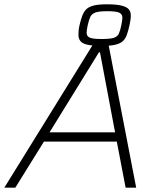

<svg xmlns="http://www.w3.org/2000/svg" viewBox="-39 -871 742 891"><path d="M-19 0 407 -688H460L593 0H544L503 -214H165L32 0ZM191 -257H495L425 -628H420ZM435 -658Q391 -658 367 -663.5Q343 -669 334 -680.5Q325 -692 325 -710Q325 -719 326 -730Q327 -741 330 -754Q336 -780 343 -798.5Q350 -817 362 -828.5Q374 -840 396.5 -845.5Q419 -851 457 -851Q501 -851 525 -845Q549 -839 558.5 -828Q568 -817 568 -799Q568 -789 566.5 -778.5Q565 -768 562 -754Q556 -727 549.5 -709Q543 -691 531 -680Q519 -669 496 -663.5Q473 -658 435 -658ZM433 -690Q472 -690 489 -695.5Q506 -701 512.5 -715Q519 -729 524 -754Q526 -765 527.5 -773.5Q529 -782 529 -789Q529 -805 515 -812Q501 -819 459 -819Q421 -819 404 -813Q387 -807 380.5 -793.5Q374 -780 368 -754Q366 -744 364.5 -735Q363 -726 363 -719Q363 -703 377 -696.5Q391 -690 433 -690Z"/></svg>

Font: Saira Thin ExtraLight
Style: Italic
Weight: 250
Italic angle: -12°
Version: Version 1.101